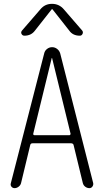

<svg xmlns="http://www.w3.org/2000/svg" viewBox="-20 -975 540 995"><path d="M152.3 -282.2Q151.4 -279.3 153.3 -276.9Q155.3 -274.4 158.2 -274.4H339.8Q342.8 -274.4 344.2 -276.9Q345.7 -279.3 345.7 -282.2L250 -673.8Q250 -674.8 249 -674.8Q248 -674.8 248 -673.8ZM55.7 0Q45.9 0 39.6 -7.3Q33.2 -14.6 36.1 -25.4L209 -698.2Q211.9 -711.9 223.6 -721.2Q235.4 -730.5 250 -730.5Q264.6 -730.5 276.4 -721.2Q288.1 -711.9 292 -698.2L462.9 -26.4Q464.8 -16.6 459 -8.3Q453.1 0 443.4 0Q431.6 0 421.9 -7.3Q412.1 -14.6 409.2 -26.4L361.3 -223.6Q359.4 -231.4 349.6 -232.4H148.4Q138.7 -232.4 136.7 -223.6L88.9 -25.4Q85.9 -14.6 76.2 -7.3Q66.4 0 55.7 0ZM311.5 -925.8 406.2 -816.4Q412.1 -808.6 407.7 -799.3Q403.3 -790 393.6 -790Q357.4 -790 338.9 -816.4L252 -926.8Q251 -927.7 250 -927.7L248 -926.8L161.1 -816.4Q141.6 -790 106.4 -790Q96.7 -790 91.8 -798.8Q86.9 -807.6 93.8 -816.4L188.5 -925.8Q211.9 -955.1 249.5 -955.1Q287.1 -955.1 311.5 -925.8Z"/></svg>

Font: Rounded-X Mgen+ 1mn light
Style: Regular
Weight: 200
Designer: [Source Han Sans]
Ryoko NISHIZUKA  (kana & ideographs); Paul D. Hunt (Latin, Greek & Cyrillic); Wenlong ZHANG  (bopomofo
Version: Version 1.059.20150602